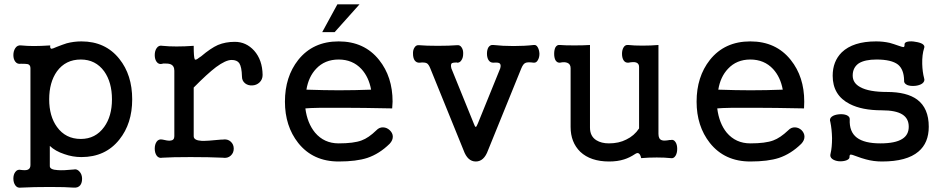

<svg xmlns="http://www.w3.org/2000/svg" viewBox="-20 -731 4388 890"><path d="M354.5 -455.1Q422.9 -455.1 462.9 -400.4Q499 -349.6 499 -270.5Q499 -192.4 462.9 -142.6Q422.9 -86.9 354.5 -86.9Q284.2 -86.9 244.1 -142.6Q208 -192.4 208 -270.5Q208 -349.6 244.1 -400.4Q284.2 -455.1 354.5 -455.1ZM121.1 34.2Q121.1 50.8 108.4 55.7Q98.6 59.6 77.1 56.6Q60.5 52.7 50.8 66.4Q42 78.1 42 96.7Q42 115.2 50.8 127.9Q60.5 141.6 77.1 138.7Q135.7 135.7 210.9 135.7Q286.1 135.7 321.3 138.7Q341.8 140.6 352.5 127Q361.3 114.3 360.4 94.7Q359.4 76.2 348.6 64.5Q336.9 50.8 321.3 54.7Q273.4 59.6 248 57.6Q210.9 55.7 210.9 39.1V-54.7Q236.3 -30.3 278.3 -16.6Q316.4 -2.9 357.4 -2.9Q468.8 -2.9 533.2 -84Q592.8 -158.2 592.8 -270.5Q592.8 -383.8 533.2 -458Q468.8 -539.1 357.4 -539.1Q322.3 -539.1 289.1 -530.3Q270.5 -524.4 243.2 -513.7Q223.6 -504.9 218.8 -504.9Q210.9 -505.9 212.9 -520.5Q168.9 -517.6 137.7 -517.6Q106.4 -517.6 77.1 -520.5Q60.5 -522.5 50.8 -507.8Q42 -494.1 42 -475.6Q42 -457 50.8 -445.3Q60.5 -432.6 77.1 -435.5Q101.6 -435.5 109.4 -433.6Q121.1 -429.7 121.1 -415Z M788.1 -403.3V-99.6Q788.1 -80.1 768.6 -79.1Q756.8 -78.1 733.4 -84Q715.8 -87.9 706.1 -74.2Q697.3 -61.5 697.3 -42Q697.3 -22.5 706.1 -9.8Q715.8 3.9 733.4 0Q776.4 -2.9 863.3 -2.9Q950.2 -2.9 1011.7 0Q1035.2 3.9 1049.8 -9.8Q1063.5 -22.5 1063.5 -42Q1063.5 -61.5 1049.8 -74.2Q1035.2 -87.9 1011.7 -84H1005.9Q938.5 -77.1 915 -78.1Q877.9 -80.1 877.9 -99.6V-325.2Q941.4 -389.6 981.4 -419.9Q1026.4 -453.1 1053.7 -453.1Q1078.1 -453.1 1088.9 -438.5Q1100.6 -420.9 1101.6 -376Q1101.6 -356.4 1116.2 -344.7Q1129.9 -334 1149.4 -335Q1168.9 -335.9 1182.6 -348.6Q1197.3 -362.3 1197.3 -383.8Q1196.3 -453.1 1158.2 -496.1Q1121.1 -537.1 1068.4 -537.1Q1025.4 -537.1 990.2 -522.5Q957 -507.8 912.1 -469.7L903.3 -463.9Q886.7 -450.2 882.8 -456.1Q877.9 -464.8 877.9 -518.6Q835.9 -515.6 798.8 -515.6Q761.7 -515.6 733.4 -518.6Q715.8 -522.5 706.1 -507.8Q697.3 -495.1 697.3 -475.6Q697.3 -456.1 706.1 -444.3Q715.8 -430.7 733.4 -435.5L735.4 -436.5Q758.8 -437.5 769.5 -433.6Q788.1 -426.8 788.1 -403.3Z M1549.8 -539.1Q1430.7 -539.1 1362.3 -453.1Q1300.8 -375 1300.8 -259.8Q1300.8 -146.5 1362.3 -68.4Q1430.7 17.6 1549.8 17.6Q1631.8 17.6 1682.6 1Q1738.3 -17.6 1786.1 -64.5Q1801.8 -81.1 1800.8 -99.6Q1799.8 -115.2 1786.1 -127.9Q1773.4 -139.6 1756.8 -140.6Q1738.3 -141.6 1724.6 -127Q1688.5 -91.8 1656.2 -80.1Q1620.1 -66.4 1549.8 -66.4Q1482.4 -66.4 1440.4 -116.2Q1404.3 -160.2 1395.5 -228.5Q1435.5 -232.4 1571.3 -231.4Q1657.2 -231.4 1797.9 -228.5L1799.8 -259.8Q1799.8 -375 1737.3 -453.1Q1668.9 -539.1 1549.8 -539.1ZM1549.8 -455.1Q1614.3 -455.1 1655.3 -411.1Q1689.5 -374 1700.2 -315.4Q1625 -312.5 1550.8 -312.5Q1486.3 -312.5 1400.4 -315.4Q1410.2 -375 1445.3 -412.1Q1485.4 -455.1 1549.8 -455.1ZM1646.5 -710.9H1543.9L1473.6 -582H1531.2Z M1974.6 -414.1 2128.9 -34.2Q2147.5 17.6 2185.5 17.6Q2223.6 17.6 2242.2 -34.2L2396.5 -414.1Q2405.3 -435.5 2416 -439.5Q2425.8 -444.3 2454.1 -440.4Q2466.8 -439.5 2473.6 -453.1Q2480.5 -464.8 2480.5 -482.4Q2479.5 -500 2472.7 -511.7Q2465.8 -524.4 2454.1 -522.5Q2412.1 -517.6 2360.4 -517.6Q2309.6 -517.6 2266.6 -522.5Q2252.9 -524.4 2244.1 -511.7Q2237.3 -500 2237.3 -482.4Q2237.3 -464.8 2244.1 -453.1Q2252 -440.4 2266.6 -440.4Q2289.1 -442.4 2295.9 -437.5Q2303.7 -431.6 2298.8 -414.1L2195.3 -159.2Q2188.5 -142.6 2185.5 -142.6Q2181.6 -142.6 2175.8 -159.2L2072.3 -414.1Q2067.4 -433.6 2075.2 -438.5Q2081.1 -441.4 2097.7 -441.4L2098.6 -440.4Q2111.3 -439.5 2119.1 -452.1Q2127 -463.9 2127 -481.4Q2127.9 -499 2120.1 -510.7Q2112.3 -523.4 2098.6 -521.5Q2062.5 -518.6 2009.8 -518.6Q1954.1 -518.6 1922.9 -521.5Q1909.2 -523.4 1901.4 -510.7Q1893.6 -499 1894.5 -481.4Q1894.5 -463.9 1901.4 -452.1Q1910.2 -439.5 1924.8 -440.4Q1948.2 -443.4 1959 -437.5Q1967.8 -431.6 1974.6 -414.1Z M2625 -415V-142.6Q2625 -71.3 2669.9 -27.3Q2717.8 17.6 2803.7 17.6Q2842.8 17.6 2873 7.8Q2898.4 0 2924.8 -17.6Q2935.5 -24.4 2941.4 -19.5Q2948.2 -15.6 2952.1 2Q2986.3 -1 3024.4 -1Q3062.5 -1 3088.9 2Q3102.5 4.9 3111.3 -8.8Q3119.1 -21.5 3119.1 -41Q3119.1 -60.5 3111.3 -72.3Q3102.5 -85.9 3088.9 -82H3084Q3057.6 -77.1 3047.9 -81.1Q3032.2 -85.9 3032.2 -110.4V-522.5Q2998 -519.5 2958 -519.5Q2918 -519.5 2892.6 -522.5Q2877.9 -524.4 2870.1 -510.7Q2863.3 -499 2863.3 -481.4Q2863.3 -463.9 2870.1 -452.1Q2877.9 -439.5 2892.6 -440.4Q2917 -445.3 2928.7 -441.4Q2942.4 -436.5 2942.4 -420.9V-135.7Q2919.9 -101.6 2882.8 -84Q2848.6 -66.4 2802.7 -66.4Q2767.6 -66.4 2744.1 -81.1Q2714.8 -99.6 2714.8 -139.6V-522.5Q2686.5 -520.5 2642.6 -520.5Q2595.7 -520.5 2575.2 -522.5Q2562.5 -524.4 2554.7 -511.7Q2548.8 -500 2548.8 -481.4Q2548.8 -463.9 2554.7 -452.1Q2562.5 -439.5 2575.2 -440.4Q2597.7 -445.3 2610.4 -439.5Q2625 -433.6 2625 -415Z M3458 -539.1Q3338.9 -539.1 3270.5 -453.1Q3209 -375 3209 -259.8Q3209 -146.5 3270.5 -68.4Q3338.9 17.6 3458 17.6Q3540 17.6 3590.8 1Q3646.5 -17.6 3694.3 -64.5Q3710 -81.1 3709 -99.6Q3708 -115.2 3695.3 -127.9Q3682.6 -139.6 3666 -140.6Q3647.5 -141.6 3633.8 -127Q3596.7 -91.8 3564.5 -80.1Q3528.3 -66.4 3458 -66.4Q3390.6 -66.4 3348.6 -116.2Q3313.5 -159.2 3304.7 -228.5Q3343.8 -232.4 3480.5 -231.4Q3565.4 -231.4 3707 -228.5L3708 -259.8Q3708 -375 3645.5 -453.1Q3577.1 -539.1 3458 -539.1ZM3458 -455.1Q3522.5 -455.1 3563.5 -411.1Q3597.7 -374 3608.4 -315.4Q3533.2 -312.5 3459 -312.5Q3394.5 -312.5 3309.6 -315.4Q3319.3 -375 3354.5 -412.1Q3394.5 -455.1 3458 -455.1Z M4041 -539.1Q3934.6 -539.1 3881.8 -488.3Q3839.8 -446.3 3839.8 -379.9Q3839.8 -289.1 3918.9 -249Q3975.6 -219.7 4067.4 -219.7Q4132.8 -219.7 4163.1 -200.2Q4192.4 -181.6 4192.4 -143.6Q4192.4 -105.5 4162.1 -86.9Q4129.9 -66.4 4060.5 -66.4Q3987.3 -66.4 3952.1 -92.8Q3916 -120.1 3918.9 -177.7Q3919.9 -190.4 3904.3 -197.3Q3889.6 -203.1 3869.1 -201.2Q3847.7 -199.2 3835.9 -190.4Q3823.2 -180.7 3829.1 -165Q3835.9 -132.8 3836.9 -90.8Q3836.9 -47.9 3830.1 -19.5Q3825.2 -3.9 3837.9 5.9Q3849.6 14.6 3869.1 16.6Q3887.7 17.6 3902.3 12.7Q3918 6.8 3918 -2.9Q3917 -13.7 3923.8 -14.6Q3928.7 -14.6 3946.3 -7.8Q3974.6 2.9 3994.1 7.8Q4029.3 17.6 4068.4 17.6Q4183.6 17.6 4237.3 -28.3Q4285.2 -68.4 4285.2 -143.6Q4285.2 -229.5 4231.4 -269.5Q4183.6 -304.7 4091.8 -304.7Q4007.8 -304.7 3967.8 -327.1Q3932.6 -345.7 3932.6 -380.9Q3932.6 -418 3960.9 -437.5Q3989.3 -455.1 4043 -455.1Q4112.3 -455.1 4142.6 -431.6Q4169.9 -409.2 4170.9 -358.4Q4168.9 -344.7 4185.5 -336.9Q4200.2 -331.1 4221.7 -333Q4242.2 -335 4254.9 -343.8Q4268.6 -354.5 4263.7 -368.2Q4255.9 -397.5 4254.9 -434.6Q4253.9 -477.5 4263.7 -507.8Q4268.6 -518.6 4255.9 -527.3Q4244.1 -534.2 4223.6 -537.1Q4204.1 -541 4188.5 -538.1Q4172.9 -535.2 4172.9 -525.4Q4173.8 -513.7 4168 -512.7Q4163.1 -512.7 4146.5 -518.6Q4122.1 -527.3 4104.5 -532.2Q4074.2 -539.1 4041 -539.1Z"/></svg>

Font: Gungsuh
Style: Regular
Weight: 400
Version: Version 2.21